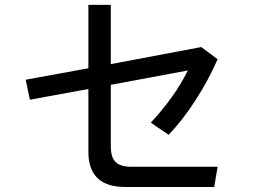

<svg xmlns="http://www.w3.org/2000/svg" viewBox="-20 -749 1040 769"><path d="M423.8 -409.2V-163.1Q423.8 -119.1 442.9 -100.1Q461.9 -81.1 506.8 -81.1H851.6L837.9 0H482.4Q334 0 334 -140.6V-392.6L99.6 -349.6L83 -429.7L334 -475.6V-729.5H423.8V-492.2L786.1 -560.5L851.6 -511.7Q814.5 -426.8 762.2 -346.2Q710 -265.6 655.3 -209L584 -257.8Q679.7 -360.4 732.4 -466.8Z"/></svg>

Font: Gothic A1 Medium
Style: Regular
Weight: 500
Designer: HanYang I&C Co.,Ltd.
Foundry: HanYang I&C Co.,Ltd.
Version: Version 2.50